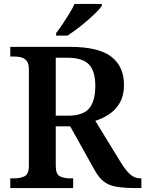

<svg xmlns="http://www.w3.org/2000/svg" viewBox="-20 -951 735 971"><path d="M32 0V-49H54Q82 -49 104 -59.5Q126 -70 126 -112V-601Q126 -629 115.5 -642.5Q105 -656 88.5 -660.5Q72 -665 54 -665H32V-714H334Q478 -714 542.5 -664.5Q607 -615 607 -522Q607 -468 586 -431.5Q565 -395 531.5 -373Q498 -351 462 -340L590 -131Q616 -89 638.5 -69Q661 -49 690 -49H695V0H669Q608 0 569.5 -6.5Q531 -13 505.5 -32.5Q480 -52 459 -90L335 -312H262V-112Q262 -70 283 -59.5Q304 -49 333 -49H350V0ZM323 -366Q401 -366 431.5 -403.5Q462 -441 462 -516Q462 -593 429 -626Q396 -659 321 -659H262V-366ZM264 -784Q279 -803 296.5 -829Q314 -855 330.5 -882Q347 -909 357 -931H495V-921Q486 -908 466 -888Q446 -868 420.5 -846Q395 -824 369 -804.5Q343 -785 321 -771H264Z"/></svg>

Font: Noto Serif Myanmar SemiBold
Style: Regular
Weight: 600
Designer: Ben Mitchell and the Monotype Design Team
Foundry: Monotype Imaging Inc.
Version: Version 2.106; ttfautohint (v1.8.4.7-5d5b)